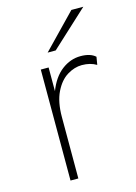

<svg xmlns="http://www.w3.org/2000/svg" viewBox="-113 -793 605 854"><g transform="rotate(-15 190.0 -366.0)"><path d="M103 -511H139V-402Q162 -462 202 -492.5Q242 -523 289 -523Q334 -523 357 -502L351 -466Q323 -483 284 -483Q250 -483 216.5 -462.5Q183 -442 161 -397Q139 -352 139 -283V0H103ZM303 -732H358L189 -576H152Z"/></g></svg>

Font: Overpass Thin
Style: Regular
Weight: 100
Designer: Delve Withrington, Thomas Jockin
Foundry: Delve Fonts
Version: Version 3.000;DELV;Overpass